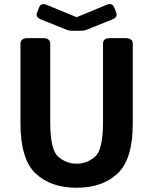

<svg xmlns="http://www.w3.org/2000/svg" viewBox="-20 -883 734 920"><path d="M176.8 -789.6Q148.4 -800.8 157.7 -823.7L167.5 -848.1Q176.8 -871.1 204.6 -859.4L346.7 -800.8H347.7L489.7 -859.4Q517.6 -871.1 526.9 -848.1L536.6 -823.7Q545.9 -800.8 517.6 -789.6L398.4 -741.7Q382.8 -735.4 361.8 -735.4H332.5Q311.5 -735.4 295.9 -741.7ZM78.1 -291.5V-673.3Q78.1 -700.2 112.3 -700.2H186.5Q220.7 -700.2 220.7 -673.3V-296.4Q220.7 -164.6 259.5 -131.6Q298.3 -98.6 347.2 -98.6Q396 -98.6 434.8 -131.6Q473.6 -164.6 473.6 -296.4V-673.3Q473.6 -700.2 507.8 -700.2H582Q616.2 -700.2 616.2 -673.3V-291.5Q616.2 -120.6 543.9 -52Q471.7 16.6 347.2 16.6Q222.7 16.6 150.4 -52Q78.1 -120.6 78.1 -291.5Z"/></svg>

Font: Istok
Style: Bold
Weight: 700
Designer: Andrey V. Panov
Foundry: Andrey V. Panov
Version: Version 1.0.1